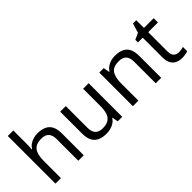

<svg xmlns="http://www.w3.org/2000/svg" viewBox="24 -1459 2167 2167"><g transform="rotate(-45 1107.5 -375.0)"><path d="M173 -537Q173 -518 171.5 -498Q170 -478 168 -462H174Q191 -490 217 -508Q243 -526 275 -535.5Q307 -545 341 -545Q406 -545 449.5 -524.5Q493 -504 515 -461Q537 -418 537 -349V0H450V-343Q450 -408 421 -440Q392 -472 330 -472Q270 -472 236 -449.5Q202 -427 187.5 -383.5Q173 -340 173 -277V0H85V-760H173Z M1151 -536V0H1079L1066 -71H1062Q1045 -43 1018 -25Q991 -7 959 1.5Q927 10 892 10Q828 10 784.5 -10.5Q741 -31 719 -74Q697 -117 697 -185V-536H786V-191Q786 -127 815 -95Q844 -63 905 -63Q965 -63 999.5 -85.5Q1034 -108 1048.5 -151.5Q1063 -195 1063 -257V-536Z M1579 -546Q1675 -546 1724 -499.5Q1773 -453 1773 -349V0H1686V-343Q1686 -408 1657 -440Q1628 -472 1566 -472Q1477 -472 1443 -422Q1409 -372 1409 -278V0H1321V-536H1392L1405 -463H1410Q1428 -491 1454.5 -509.5Q1481 -528 1513 -537Q1545 -546 1579 -546Z M2118 -62Q2138 -62 2159 -65.5Q2180 -69 2193 -73V-6Q2179 1 2153 5.5Q2127 10 2103 10Q2061 10 2025.5 -4.5Q1990 -19 1968 -55Q1946 -91 1946 -156V-468H1870V-510L1947 -545L1982 -659H2034V-536H2189V-468H2034V-158Q2034 -109 2057.5 -85.5Q2081 -62 2118 -62Z"/></g></svg>

Font: lguzrati85
Style: Book
Weight: 400
Designer: Jelle Bosma - Monotype Design Team, Universal Thirst
Foundry: Monotype Imaging Inc.
Version: Version 2.106